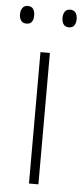

<svg xmlns="http://www.w3.org/2000/svg" viewBox="-65 -739 332 770"><g transform="rotate(5 101.0 -354.5)"><path d="M120 0H82V-529H120ZM-13 -673Q-13 -688 -6 -698.5Q1 -709 15 -709Q31 -709 37.5 -699Q44 -689 44 -673Q44 -657 37.5 -647.5Q31 -638 15 -638Q1 -638 -6 -648Q-13 -658 -13 -673ZM158 -674Q158 -689 165 -699Q172 -709 186 -709Q201 -709 208 -699Q215 -689 215 -674Q215 -658 208.5 -648Q202 -638 186 -638Q172 -638 165 -648Q158 -658 158 -674Z"/></g></svg>

Font: Noto Sans Arabic UI SmCn XLt
Style: Regular
Weight: 200
Width: 4
Designer: Monotype Design Team, Nadine Chahine and Nizar Qandah
Foundry: Monotype Imaging Inc.
Version: Version 2.010; ttfautohint (v1.8.4.7-5d5b)